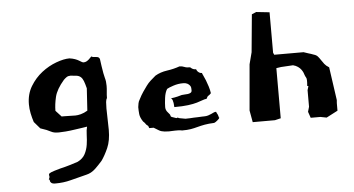

<svg xmlns="http://www.w3.org/2000/svg" viewBox="-47 -553 1493 809"><g transform="rotate(-5 699.5 -149.0)"><path d="M404 -166Q404 -179 405.5 -192Q407 -205 407 -217Q407 -227 406 -235Q405 -243 402.5 -251.5Q400 -260 398 -271.5Q396 -283 393 -302Q391 -320 389 -331Q387 -342 372 -342Q366 -342 361 -343Q356 -344 355 -346Q353 -346 350 -342.5Q347 -339 342 -334.5Q337 -330 331.5 -327Q326 -324 319 -324Q316 -324 311.5 -326.5Q307 -329 300.5 -333Q294 -337 284.5 -340.5Q275 -344 261 -346Q237 -346 204.5 -334Q172 -322 143 -299.5Q114 -277 94 -244Q74 -211 74 -168Q74 -149 78 -129.5Q82 -110 88 -92L113 -63Q129 -58 138.5 -54Q148 -50 155.5 -46Q163 -42 170.5 -40.5Q178 -39 190 -39Q200 -39 218.5 -40.5Q237 -42 256.5 -45Q276 -48 291 -50Q306 -52 310 -53Q306 -39 305.5 -18.5Q305 2 302 22.5Q299 43 289.5 61.5Q280 80 258 91Q250 94 227 101Q204 108 182 113Q153 121 143.5 125Q134 129 133 132.5Q132 136 133.5 141Q135 146 130 155Q134 155 134 160V161Q134 165 139 169.5Q144 174 156 174Q191 174 221 166Q251 158 272 153Q283 150 291.5 148Q300 146 309.5 141Q319 136 330 125.5Q341 115 358 96Q373 75 386.5 44.5Q400 14 400 -32Q400 -53 399 -77Q398 -101 398 -122Q398 -138 399 -149Q400 -160 404 -166ZM259 -273Q274 -272 284.5 -270.5Q295 -269 302 -263Q309 -257 313.5 -245.5Q318 -234 323 -214L317 -120Q302 -111 288.5 -107.5Q275 -104 265 -104Q254 -104 242.5 -104.5Q231 -105 219 -105H207L183 -131Q183 -158 190.5 -189.5Q198 -221 230 -258Q236 -264 242.5 -268.5Q249 -273 259 -273Z M868 -44 865 -48Q865 -53 862 -57.5Q859 -62 857 -68Q851 -68 846 -65.5Q841 -63 835.5 -60.5Q830 -58 822.5 -55.5Q815 -53 804 -53H799Q787 -52 778 -52Q769 -52 761 -51.5Q753 -51 745 -50.5Q737 -50 726 -50Q707 -53 701.5 -54.5Q696 -56 696 -56Q696 -56 697 -56Q698 -56 694 -58Q693 -57 692 -57Q691 -57 690.5 -56.5Q690 -56 688 -56Q677 -60 670.5 -62Q664 -64 664 -69Q664 -73 654.5 -83Q645 -93 645 -106Q645 -121 648 -144.5Q651 -168 660 -182Q668 -187 688 -193.5Q708 -200 728 -200Q740 -200 746.5 -196.5Q753 -193 757 -188Q761 -183 761.5 -177.5Q762 -172 762 -167Q762 -160 757 -157Q752 -154 745 -153Q738 -152 731 -152Q724 -152 719 -151Q699 -145 686.5 -143Q674 -141 672 -141Q677 -139 679 -133Q681 -127 682 -120.5Q683 -114 683 -108.5Q683 -103 684 -103Q719 -103 742 -106Q765 -109 780 -113.5Q795 -118 804 -121.5Q813 -125 822 -126Q826 -136 831 -138.5Q836 -141 842 -148Q840 -162 835.5 -176.5Q831 -191 826 -203.5Q821 -216 816.5 -225Q812 -234 812 -236Q805 -236 800.5 -239Q796 -242 793.5 -245Q791 -248 790 -251Q789 -254 788 -254Q777 -254 771 -259Q767 -261 765 -264Q749 -264 740 -268Q731 -272 720 -272Q695 -263 666.5 -259Q638 -255 616 -242Q604 -232 594 -223Q584 -214 576 -203Q568 -192 559 -179Q550 -166 541 -148Q536 -140 534.5 -132Q533 -124 532 -116Q532 -101 533.5 -86.5Q535 -72 547 -54Q552 -50 555.5 -45Q559 -40 559 -40L565 -35Q567 -35 568.5 -29.5Q570 -24 571 -24H589Q601 -17 608 -12.5Q615 -8 621 -6.5Q627 -5 634 -4Q641 -3 652 -3Q658 -3 664.5 -3.5Q671 -4 678 -4Q684 -4 691 -4Q698 -4 708 -2Q730 -2 744.5 -4.5Q759 -7 773.5 -11Q788 -15 804.5 -18Q821 -21 845 -22Q851 -24 859.5 -31.5Q868 -39 868 -41Q868 -44 863 -44Z M1288 -272Q1282 -274 1277 -276Q1272 -278 1267 -279L1246 -286H1122L1118 -295V-466L1062 -472L1043 -464L1028 -305L1015 -255L998 -61L1007 -11H1101L1126 -17V-229L1146 -232L1197 -235Q1209 -232 1217.5 -226Q1226 -220 1231 -213Q1236 -206 1238.5 -200Q1241 -194 1242 -190Q1244 -184 1247 -179.5Q1250 -175 1250 -167Q1250 -163 1250 -157.5Q1250 -152 1249 -143L1254 -142L1249 -125V-55L1243 -34L1252 -8H1293L1319 -3L1367 -28V-60L1368 -73L1348 -213Q1335 -221 1328.5 -229.5Q1322 -238 1316.5 -246.5Q1311 -255 1305 -262Q1299 -269 1288 -272Z"/></g></svg>

Font: Dokdo
Style: Regular
Weight: 400
Version: Version 2.00